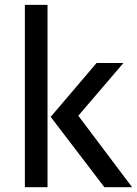

<svg xmlns="http://www.w3.org/2000/svg" viewBox="-20 -775 568 795"><path d="M83 -754.9H176.8V0H83ZM526.9 0H412.1L189.9 -291L379.9 -514.2H491.2L304.2 -295.9Z"/></svg>

Font: Sarala
Style: Regular
Weight: 400
Designer: Andres Torresi
Foundry: Huerta Tipografica
Version: Version 1.004;PS 001.003;hotconv 1.0.70;makeotf.lib2.5.58329